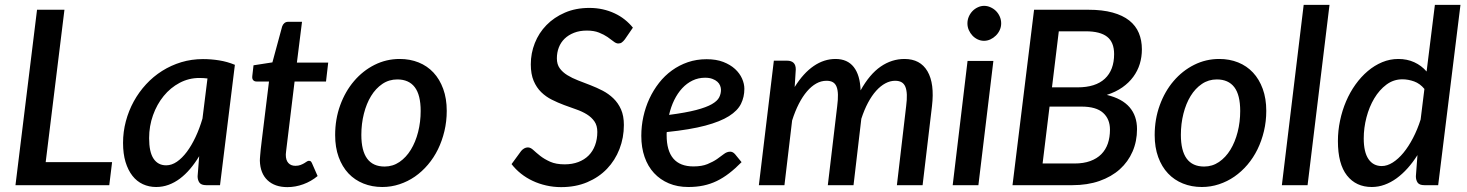

<svg xmlns="http://www.w3.org/2000/svg" viewBox="-20 -760 6022 788"><path d="M440 -94.5 428.5 0H43.5L132 -720H244.5L167.5 -94.5Z M831.5 -438Q823 -439 814.8 -439.5Q806.5 -440 798 -440Q755 -440 717.2 -420Q679.5 -400 651.8 -366Q624 -332 608 -287.2Q592 -242.5 592 -193Q592 -136 610.2 -108.8Q628.5 -81.5 662 -81.5Q684.5 -81.5 706 -96.2Q727.5 -111 746.8 -136.8Q766 -162.5 782.5 -197.5Q799 -232.5 811 -273.5ZM797.5 -119Q780 -90 760.2 -66.8Q740.5 -43.5 718.5 -27Q696.5 -10.5 672 -1.5Q647.5 7.5 621 7.5Q591.5 7.5 566.5 -4Q541.5 -15.5 523.5 -38.5Q505.5 -61.5 495.2 -95.2Q485 -129 485 -173.5Q485 -219 496.5 -262.2Q508 -305.5 529 -343.8Q550 -382 579.5 -414Q609 -446 645.5 -469Q682 -492 724.2 -504.8Q766.5 -517.5 813 -517.5Q846.5 -517.5 879.5 -512.2Q912.5 -507 944 -494L883 0H826.5Q806 0 798.5 -10.5Q791 -21 791 -36.5Z M1046.5 -100.5Q1046.5 -104 1046.8 -108.8Q1047 -113.5 1047.8 -122.5Q1048.5 -131.5 1050 -146.5Q1051.5 -161.5 1054.5 -185L1084 -425.5H1032.5Q1024 -425.5 1019 -431.2Q1014 -437 1015.5 -448.5L1020.5 -492L1098 -504L1138 -651.5Q1141 -660 1147.2 -665.2Q1153.5 -670.5 1162.5 -670.5H1219.5L1198.5 -503H1327L1318 -425.5H1189L1160.5 -191Q1158 -170.5 1156.5 -158.2Q1155 -146 1154.2 -138.8Q1153.5 -131.5 1153.2 -128.8Q1153 -126 1153 -124.5Q1153 -102.5 1163.5 -91Q1174 -79.5 1192.5 -79.5Q1204.5 -79.5 1213 -82.8Q1221.5 -86 1228 -89.8Q1234.5 -93.5 1239 -96.8Q1243.5 -100 1247.5 -100Q1253 -100 1255.5 -97.8Q1258 -95.5 1260.5 -90L1283.5 -37.5Q1257 -15.5 1224.8 -3.8Q1192.5 8 1159.5 8Q1108 8 1078 -20.2Q1048 -48.5 1046.5 -100.5Z M1558.5 -76.5Q1592 -76.5 1619.5 -95.2Q1647 -114 1666.2 -145.5Q1685.5 -177 1696 -218.2Q1706.5 -259.5 1706.5 -304.5Q1706.5 -370.5 1682.2 -402.2Q1658 -434 1610.5 -434Q1576.5 -434 1549.2 -415.5Q1522 -397 1503 -366Q1484 -335 1473.5 -293.5Q1463 -252 1463 -206.5Q1463 -76.5 1558.5 -76.5ZM1549 7.5Q1507 7.5 1471.5 -6.8Q1436 -21 1410.2 -48.2Q1384.5 -75.5 1370 -115.2Q1355.5 -155 1355.5 -205.5Q1355.5 -271 1376.2 -328Q1397 -385 1433 -427.2Q1469 -469.5 1517.2 -493.8Q1565.5 -518 1620.5 -518Q1662.5 -518 1698 -503.8Q1733.5 -489.5 1759 -462.2Q1784.5 -435 1799 -395.2Q1813.5 -355.5 1813.5 -305Q1813.5 -262 1804 -222Q1794.5 -182 1777.5 -147.2Q1760.5 -112.5 1736.2 -84Q1712 -55.5 1682.8 -35.2Q1653.5 -15 1619.5 -3.8Q1585.5 7.5 1549 7.5Z M2544.5 -598.5Q2538 -590 2532 -585.8Q2526 -581.5 2517.5 -581.5Q2508.5 -581.5 2498.2 -589.8Q2488 -598 2473.5 -608Q2459 -618 2438.5 -626.2Q2418 -634.5 2388.5 -634.5Q2359 -634.5 2336 -625.5Q2313 -616.5 2297.2 -601.2Q2281.5 -586 2273.5 -565.2Q2265.5 -544.5 2265.5 -520.5Q2265.5 -496 2277.2 -479.8Q2289 -463.5 2308.5 -451.5Q2328 -439.5 2352.5 -430Q2377 -420.5 2403 -410.5Q2429 -400.5 2453.5 -387.8Q2478 -375 2497.5 -356.2Q2517 -337.5 2528.8 -311Q2540.5 -284.5 2540.5 -247Q2540.5 -195 2522.5 -148.5Q2504.5 -102 2471.2 -67.2Q2438 -32.5 2390.2 -12.2Q2342.5 8 2283 8Q2251.5 8 2221.8 1.2Q2192 -5.5 2166 -17.8Q2140 -30 2118 -47.5Q2096 -65 2079.5 -86.5L2119 -140.5Q2124 -146.5 2131.2 -150.8Q2138.5 -155 2146.5 -155Q2157.5 -155 2169 -144.2Q2180.5 -133.5 2197.2 -120.2Q2214 -107 2238 -96.2Q2262 -85.5 2297.5 -85.5Q2328.5 -85.5 2353.5 -95Q2378.5 -104.5 2395.8 -121.8Q2413 -139 2422.2 -163.8Q2431.5 -188.5 2431.5 -218.5Q2431.5 -244.5 2419.8 -261.5Q2408 -278.5 2388.8 -290.5Q2369.5 -302.5 2345 -311Q2320.5 -319.5 2295 -329Q2269.5 -338.5 2245 -350.8Q2220.5 -363 2201.2 -381.8Q2182 -400.5 2170.2 -428.2Q2158.5 -456 2158.5 -496Q2158.5 -541.5 2175 -583.2Q2191.5 -625 2222.8 -657Q2254 -689 2298.5 -708.2Q2343 -727.5 2399 -727.5Q2427.5 -727.5 2453.5 -721.8Q2479.5 -716 2502.5 -705.2Q2525.5 -694.5 2544.2 -679.5Q2563 -664.5 2577.5 -646.5Z M2874 -441Q2846 -441 2822.2 -429.5Q2798.5 -418 2779.8 -397.8Q2761 -377.5 2747.2 -349.5Q2733.5 -321.5 2726 -288.5Q2795 -297.5 2837 -308.5Q2879 -319.5 2901.5 -332.5Q2924 -345.5 2931.5 -360.2Q2939 -375 2939 -391.5Q2939 -399.5 2935.5 -408.5Q2932 -417.5 2924.2 -424.5Q2916.5 -431.5 2904 -436.2Q2891.5 -441 2874 -441ZM3023.5 -94.5Q2997.5 -68 2972.5 -48.8Q2947.5 -29.5 2921.5 -17Q2895.5 -4.5 2867 1.5Q2838.5 7.5 2805 7.5Q2760.5 7.5 2725 -7.5Q2689.5 -22.5 2664.2 -49.8Q2639 -77 2625.5 -115.8Q2612 -154.5 2612 -202.5Q2612 -242.5 2620.5 -281.2Q2629 -320 2645.2 -355Q2661.5 -390 2684.8 -419.8Q2708 -449.5 2737.8 -471Q2767.5 -492.5 2803.2 -504.8Q2839 -517 2880 -517Q2919.5 -517 2948.5 -505.8Q2977.5 -494.5 2996.8 -476.8Q3016 -459 3025.5 -437.5Q3035 -416 3035 -395.5Q3035 -362 3021.2 -334Q3007.5 -306 2972 -283.5Q2936.5 -261 2874.8 -244.5Q2813 -228 2716.5 -218Q2716 -215 2716 -211.8Q2716 -208.5 2716 -205Q2716 -141.5 2743.5 -109.2Q2771 -77 2826 -77Q2860.5 -77 2883.5 -86.5Q2906.5 -96 2922.8 -107.2Q2939 -118.5 2951.2 -128Q2963.5 -137.5 2977 -137.5Q2987.5 -137.5 2996.5 -127.5Z M3094.5 0 3156 -511H3210Q3227.5 -511 3236.8 -502.2Q3246 -493.5 3246 -475L3241.5 -403Q3277.5 -460.5 3319.8 -489.2Q3362 -518 3409 -518Q3458 -518 3484 -484.8Q3510 -451.5 3512 -389Q3549 -455.5 3594.5 -486.8Q3640 -518 3692 -518Q3757 -518 3786.5 -467.5Q3816 -417 3805 -324.5L3766.5 0H3661L3699 -324.5Q3702.5 -351.5 3701.8 -371.2Q3701 -391 3695.8 -403.8Q3690.5 -416.5 3680.2 -422.5Q3670 -428.5 3653.5 -428.5Q3633.5 -428.5 3613.8 -418Q3594 -407.5 3576 -387.5Q3558 -367.5 3542.5 -338.5Q3527 -309.5 3515 -272.5L3483 0H3377.5L3416 -324.5Q3419.5 -351.5 3419 -371.2Q3418.5 -391 3413.5 -403.8Q3408.5 -416.5 3398.5 -422.5Q3388.5 -428.5 3372 -428.5Q3350 -428.5 3330 -417.2Q3310 -406 3292 -385Q3274 -364 3258.5 -333.8Q3243 -303.5 3231 -265.5L3199.5 0Z M4057 -510 3995.5 0H3890L3951 -510ZM4089 -664Q4089 -649.5 4083 -636.5Q4077 -623.5 4067 -613.8Q4057 -604 4044.5 -598.2Q4032 -592.5 4018.5 -592.5Q4005 -592.5 3992.8 -598.2Q3980.5 -604 3971.2 -613.8Q3962 -623.5 3956.2 -636.5Q3950.5 -649.5 3950.5 -664Q3950.5 -678.5 3956.2 -691.8Q3962 -705 3971.5 -714.8Q3981 -724.5 3993.5 -730.2Q4006 -736 4019 -736Q4032.5 -736 4045.2 -730.2Q4058 -724.5 4067.8 -714.8Q4077.5 -705 4083.2 -692Q4089 -679 4089 -664Z M4390 -89Q4427 -89 4454.5 -99Q4482 -109 4500 -127.2Q4518 -145.5 4526.8 -171Q4535.5 -196.5 4535.5 -228Q4535.5 -271.5 4507.2 -297Q4479 -322.5 4418.5 -322.5H4287.5L4259 -89ZM4325.5 -631.5 4297.5 -401.5H4402.5Q4476.5 -401.5 4514.5 -437Q4552.5 -472.5 4552.5 -538Q4552.5 -586.5 4524 -609Q4495.5 -631.5 4436.5 -631.5ZM4446.5 -720Q4504.5 -720 4546.2 -708.5Q4588 -697 4614.8 -675.8Q4641.5 -654.5 4654 -624.5Q4666.5 -594.5 4666.5 -557.5Q4666.5 -526 4657.8 -497.5Q4649 -469 4631.2 -444.8Q4613.5 -420.5 4586.5 -401.5Q4559.5 -382.5 4522.5 -370.5Q4585 -355.5 4615.8 -320Q4646.5 -284.5 4646.5 -230Q4646.5 -180 4628.2 -138Q4610 -96 4575.8 -65.2Q4541.5 -34.5 4492.2 -17.2Q4443 0 4381 0H4135.5L4224 -720Z M4922 -76.5Q4955.5 -76.5 4983 -95.2Q5010.5 -114 5029.8 -145.5Q5049 -177 5059.5 -218.2Q5070 -259.5 5070 -304.5Q5070 -370.5 5045.8 -402.2Q5021.5 -434 4974 -434Q4940 -434 4912.8 -415.5Q4885.5 -397 4866.5 -366Q4847.5 -335 4837 -293.5Q4826.5 -252 4826.5 -206.5Q4826.5 -76.5 4922 -76.5ZM4912.5 7.5Q4870.5 7.5 4835 -6.8Q4799.5 -21 4773.8 -48.2Q4748 -75.5 4733.5 -115.2Q4719 -155 4719 -205.5Q4719 -271 4739.8 -328Q4760.5 -385 4796.5 -427.2Q4832.5 -469.5 4880.8 -493.8Q4929 -518 4984 -518Q5026 -518 5061.5 -503.8Q5097 -489.5 5122.5 -462.2Q5148 -435 5162.5 -395.2Q5177 -355.5 5177 -305Q5177 -262 5167.5 -222Q5158 -182 5141 -147.2Q5124 -112.5 5099.8 -84Q5075.5 -55.5 5046.2 -35.2Q5017 -15 4983 -3.8Q4949 7.5 4912.5 7.5Z M5241 0 5330.5 -740H5436.5L5346.5 0Z M5826 -395Q5808 -417 5783.8 -425.8Q5759.5 -434.5 5735.5 -434.5Q5699.5 -434.5 5670.2 -412.8Q5641 -391 5620.2 -356.2Q5599.5 -321.5 5588.2 -278.2Q5577 -235 5577 -192Q5577 -135.5 5596.5 -107Q5616 -78.5 5651 -78.5Q5673 -78.5 5696 -93Q5719 -107.5 5740 -133Q5761 -158.5 5779.2 -193.5Q5797.5 -228.5 5810.5 -269.5ZM5974 -740 5882.5 0H5826Q5805.5 0 5798.2 -10.5Q5791 -21 5791 -36.5L5797.5 -123.5Q5778.5 -93.5 5757 -69.5Q5735.5 -45.5 5711.8 -28.2Q5688 -11 5662.5 -1.8Q5637 7.5 5610 7.5Q5545.5 7.5 5508.2 -39.8Q5471 -87 5471 -181Q5471 -223.5 5479.8 -265Q5488.5 -306.5 5504.5 -344Q5520.5 -381.5 5543.2 -413.2Q5566 -445 5593.5 -468.2Q5621 -491.5 5652.8 -504.8Q5684.5 -518 5719 -518Q5755 -518 5784.5 -504.5Q5814 -491 5835 -466.5L5869 -740Z"/></svg>

Font: Lato SemiBold
Style: Italic
Weight: 600
Italic angle: -7°
Designer: Lukasz Dziedzic with Adam Twardoch and Botio Nikoltchev
Foundry: tyPoland Lukasz Dziedzic
Version: Version 2.015; 2015-08-06; http://www.latofonts.com/